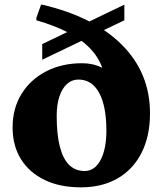

<svg xmlns="http://www.w3.org/2000/svg" viewBox="-20 -787 697 823"><path d="M327 16Q237 16 171.5 -15.5Q106 -47 70 -104.5Q34 -162 34 -241Q34 -322 72 -384Q110 -446 177.5 -481Q245 -516 332 -516Q379 -516 418 -496.5Q457 -477 482 -440H530V-227H436Q436 -332 405 -389Q374 -446 316 -446Q288 -446 267 -427Q246 -408 234.5 -373Q223 -338 223 -290Q223 -211 236.5 -158.5Q250 -106 276.5 -80Q303 -54 343 -54Q386 -54 411 -101Q436 -148 436 -227V-392Q436 -508 364.5 -581.5Q293 -655 136 -700V-711L156 -767H161Q383 -715 503 -594.5Q623 -474 623 -301Q623 -204 587 -132.5Q551 -61 484.5 -22.5Q418 16 327 16ZM161 -531V-598L513 -767V-700Z"/></svg>

Font: Platypi Light ExtraBold
Style: Regular
Weight: 800
Version: Version 1.200